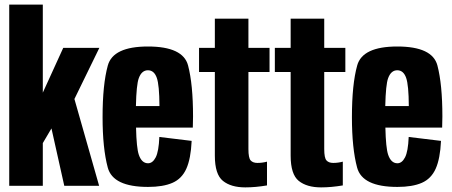

<svg xmlns="http://www.w3.org/2000/svg" viewBox="-20 -805 1957 832"><path d="M20 0V-785H165.5V-403.5L254 -597.5H410.5L302.5 -376L409.5 0H258.5L203 -248.5L165.5 -185V0Z M621.5 5Q469.5 5 447 -78.8Q424.5 -162.5 424.5 -297.5Q424.5 -439 447.2 -521.2Q470 -603.5 621 -603.5Q773.5 -603.5 795 -521.2Q816.5 -439 816.5 -300.5Q816.5 -274 815.5 -252H569.5Q571.5 -163.5 581.5 -134.5Q594 -97.5 621.5 -97.5Q641.5 -97.5 654.8 -123.2Q668 -149 670.5 -211.5L810.5 -194.5Q807 -117.5 787.5 -74Q768 -30.5 727.5 -12.8Q687 5 621.5 5ZM569 -345.5H671Q670.5 -436.5 659.5 -467.5Q648 -500.5 621 -500.5Q594 -500.5 581.5 -466.5Q571 -438.5 569 -345.5Z M1043 7Q981 7 946 -21.2Q911 -49.5 911 -130.5V-493H842.5V-597.5H911V-724H1056.5V-597.5H1148V-493H1056.5V-159Q1056.5 -120.5 1066.2 -109.8Q1076 -99 1095.5 -99Q1116.5 -99 1137 -104.5V-1.5Q1087 7 1043 7Z M1371.5 7Q1309.5 7 1274.5 -21.2Q1239.5 -49.5 1239.5 -130.5V-493H1171V-597.5H1239.5V-724H1385V-597.5H1476.5V-493H1385V-159Q1385 -120.5 1394.8 -109.8Q1404.5 -99 1424 -99Q1445 -99 1465.5 -104.5V-1.5Q1415.5 7 1371.5 7Z M1702 5Q1550 5 1527.5 -78.8Q1505 -162.5 1505 -297.5Q1505 -439 1527.8 -521.2Q1550.5 -603.5 1701.5 -603.5Q1854 -603.5 1875.5 -521.2Q1897 -439 1897 -300.5Q1897 -274 1896 -252H1650Q1652 -163.5 1662 -134.5Q1674.5 -97.5 1702 -97.5Q1722 -97.5 1735.2 -123.2Q1748.5 -149 1751 -211.5L1891 -194.5Q1887.5 -117.5 1868 -74Q1848.5 -30.5 1808 -12.8Q1767.5 5 1702 5ZM1649.5 -345.5H1751.5Q1751 -436.5 1740 -467.5Q1728.5 -500.5 1701.5 -500.5Q1674.5 -500.5 1662 -466.5Q1651.5 -438.5 1649.5 -345.5Z"/></svg>

Font: Anybody Condensed Regular
Style: Bold
Weight: 700
Width: 3
Designer: Tyler Finck
Foundry: Etcetera Type Company
Version: Version 1.010; ttfautohint (v1.8.3) -l 8 -r 50 -G 200 -x 14 